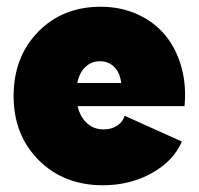

<svg xmlns="http://www.w3.org/2000/svg" viewBox="-20 -532 584 564"><path d="M282.2 12.2Q167.5 12.2 93.8 -61.5Q20 -135.3 20 -250Q20 -364.7 92 -438.5Q164.1 -512.2 275.9 -512.2Q335.4 -512.2 384.8 -489.5Q434.1 -466.8 466.1 -427.7Q498 -388.7 512.9 -335Q527.8 -281.2 522 -220.2H208Q215.3 -188.5 235.4 -170.2Q255.4 -151.9 284.2 -151.9Q307.1 -151.9 324 -162.8Q340.8 -173.8 346.2 -191.9L514.2 -116.2Q489.7 -59.1 425.8 -23.4Q361.8 12.2 282.2 12.2ZM207 -288.1H335.9Q333 -317.4 316.2 -334.7Q299.3 -352.1 273.9 -352.1Q248.5 -352.1 230.7 -335.2Q212.9 -318.4 207 -288.1Z"/></svg>

Font: Apfel Grotezk Satt
Style: Regular
Weight: 900
Designer: Luigi Gorlero
Foundry: © 2023, Luigi Gorlero & Collletttivo
Version: Version 2.000;Glyphs 3.2 (3217)